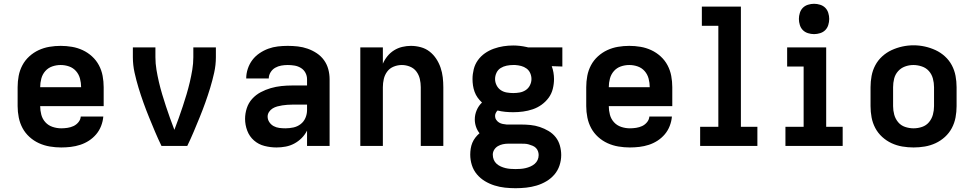

<svg xmlns="http://www.w3.org/2000/svg" viewBox="-20 -770 5140 1013"><path d="M303 8Q273 8 243 3Q213 -2 185.5 -14.5Q158 -27 135.5 -47.5Q113 -68 99 -94Q85 -120 79 -150Q73 -180 73 -210V-310Q73 -340 78.5 -369.5Q84 -399 98 -425.5Q112 -452 134.5 -472.5Q157 -493 184 -505.5Q211 -518 240.5 -523Q270 -528 300 -528Q330 -528 359.5 -523Q389 -518 416 -505.5Q443 -493 465.5 -472.5Q488 -452 502 -425.5Q516 -399 521.5 -369.5Q527 -340 527 -310V-210H192Q192 -187 198 -164.5Q204 -142 219.5 -125Q235 -108 257.5 -100.5Q280 -93 303 -93Q319 -93 336 -95.5Q353 -98 368 -105Q383 -112 394 -125.5Q405 -139 406 -155H525Q523 -130 513.5 -105.5Q504 -81 487.5 -61.5Q471 -42 449.5 -28Q428 -14 403.5 -6Q379 2 353.5 5Q328 8 303 8ZM192 -310H408Q408 -333 402 -355.5Q396 -378 381 -395Q366 -412 344.5 -419.5Q323 -427 300 -427Q277 -427 255.5 -419.5Q234 -412 219 -395Q204 -378 198 -355.5Q192 -333 192 -310Z M832 0Q814 -37 798 -75Q782 -113 766.5 -151Q751 -189 737 -228Q723 -267 711 -306.5Q699 -346 690 -386.5Q681 -427 681 -468V-520H800V-468Q800 -435 805.5 -402Q811 -369 818.5 -337Q826 -305 835.5 -273Q845 -241 855.5 -209.5Q866 -178 877 -147Q888 -116 900 -85Q912 -116 923 -147Q934 -178 944.5 -209.5Q955 -241 964.5 -273Q974 -305 981.5 -337Q989 -369 994.5 -402Q1000 -435 1000 -468V-520H1119V-468Q1119 -427 1110 -386.5Q1101 -346 1089 -306.5Q1077 -267 1063 -228Q1049 -189 1033.5 -151Q1018 -113 1002 -75Q986 -37 968 0Z M1439 8Q1407 8 1375.5 0Q1344 -8 1320 -29Q1296 -50 1284.5 -80.5Q1273 -111 1273 -143Q1273 -171 1282 -199Q1291 -227 1310.5 -248.5Q1330 -270 1355.5 -283.5Q1381 -297 1408.5 -305Q1436 -313 1464.5 -316Q1493 -319 1522 -319H1600V-352Q1600 -370 1591.5 -386Q1583 -402 1567.5 -411.5Q1552 -421 1534 -424Q1516 -427 1498 -427Q1481 -427 1464 -424Q1447 -421 1432 -412.5Q1417 -404 1407.5 -388.5Q1398 -373 1398 -356H1279Q1279 -356 1279 -356Q1279 -356 1279 -356Q1279 -382 1287.5 -407.5Q1296 -433 1311.5 -453.5Q1327 -474 1349 -489Q1371 -504 1395.5 -513Q1420 -522 1446 -525Q1472 -528 1498 -528Q1525 -528 1551.5 -525Q1578 -522 1603.5 -513Q1629 -504 1651.5 -489Q1674 -474 1689.5 -452.5Q1705 -431 1712 -405Q1719 -379 1719 -352V0H1600V-81Q1589 -59 1571.5 -41.5Q1554 -24 1532.5 -12.5Q1511 -1 1487 3.5Q1463 8 1439 8ZM1486 -93Q1507 -93 1528 -97.5Q1549 -102 1566 -115Q1583 -128 1591.5 -148Q1600 -168 1600 -189V-218H1522Q1509 -218 1495.5 -217Q1482 -216 1469 -214Q1456 -212 1443 -208.5Q1430 -205 1418.5 -198Q1407 -191 1399.5 -179.5Q1392 -168 1392 -155Q1392 -139 1401 -125.5Q1410 -112 1424 -104.5Q1438 -97 1454 -95Q1470 -93 1486 -93Z M1881 0V-520H2000V-434Q2009 -455 2024 -473.5Q2039 -492 2059 -504.5Q2079 -517 2102 -522.5Q2125 -528 2148 -528Q2174 -528 2200 -521Q2226 -514 2246.5 -498Q2267 -482 2281.5 -460Q2296 -438 2304.5 -413Q2313 -388 2316 -362Q2319 -336 2319 -310V0H2200V-310Q2200 -332 2195 -353.5Q2190 -375 2177 -392.5Q2164 -410 2143 -418.5Q2122 -427 2100 -427Q2078 -427 2057 -418.5Q2036 -410 2023 -392.5Q2010 -375 2005 -353.5Q2000 -332 2000 -310V0Z M2700 223Q2672 223 2644 220Q2616 217 2589 208.5Q2562 200 2538 185.5Q2514 171 2496 149.5Q2478 128 2469.5 101Q2461 74 2461 46Q2461 30 2463.5 14Q2466 -2 2472 -16.5Q2478 -31 2488 -44Q2498 -57 2510 -67Q2498 -82 2491.5 -101Q2485 -120 2485 -140Q2485 -165 2495 -188.5Q2505 -212 2523 -229Q2510 -241 2500 -255Q2490 -269 2484 -285.5Q2478 -302 2475.5 -319Q2473 -336 2473 -353Q2473 -379 2479.5 -405Q2486 -431 2501.5 -452.5Q2517 -474 2538.5 -489Q2560 -504 2585 -513Q2610 -522 2636 -526Q2662 -530 2688 -530Q2705 -530 2722.5 -528Q2740 -526 2758 -522L2766 -520H2947V-419L2891 -421Q2897 -405 2900 -387.5Q2903 -370 2903 -353Q2903 -327 2896.5 -301Q2890 -275 2874.5 -254Q2859 -233 2837.5 -217.5Q2816 -202 2791 -193.5Q2766 -185 2740 -181.5Q2714 -178 2688 -178Q2667 -178 2646 -180Q2625 -182 2605 -187Q2599 -181 2595.5 -173.5Q2592 -166 2592 -158Q2592 -147 2598 -138Q2604 -129 2613 -123.5Q2622 -118 2632.5 -116Q2643 -114 2653 -113Q2655 -113 2656.5 -113Q2658 -113 2659 -113Q2662 -113 2665 -113Q2668 -113 2672 -113H2728Q2754 -113 2779 -110.5Q2804 -108 2828 -100Q2852 -92 2874 -79Q2896 -66 2911.5 -46.5Q2927 -27 2934 -2Q2941 23 2941 48Q2941 76 2932 103Q2923 130 2905 151Q2887 172 2862.5 186.5Q2838 201 2811 209Q2784 217 2756 220Q2728 223 2700 223ZM2688 -279Q2705 -279 2722 -282Q2739 -285 2753.5 -294.5Q2768 -304 2776 -320Q2784 -336 2784 -353Q2784 -369 2777.5 -384Q2771 -399 2758 -408.5Q2745 -418 2729.5 -422Q2714 -426 2698 -427H2688Q2688 -427 2687.5 -427Q2687 -427 2687 -427Q2670 -427 2653 -423.5Q2636 -420 2621.5 -411Q2607 -402 2599.5 -386Q2592 -370 2592 -353Q2592 -336 2600 -320Q2608 -304 2622 -294.5Q2636 -285 2653.5 -282Q2671 -279 2688 -279ZM2700 122Q2714 122 2727 121Q2740 120 2753 117Q2766 114 2778.5 108.5Q2791 103 2801 94.5Q2811 86 2816.5 74Q2822 62 2822 48Q2822 38 2818.5 28Q2815 18 2807.5 10.5Q2800 3 2790 -1Q2780 -5 2770 -8Q2760 -11 2749.5 -11.5Q2739 -12 2728 -12H2672Q2669 -12 2666 -12Q2663 -12 2661 -12Q2647 -12 2633 -9Q2619 -6 2607 1Q2595 8 2587.5 20Q2580 32 2580 46Q2580 60 2585 72.5Q2590 85 2600 94Q2610 103 2622.5 108.5Q2635 114 2647.5 117Q2660 120 2673.5 121Q2687 122 2700 122Z M3303 8Q3273 8 3243 3Q3213 -2 3185.5 -14.5Q3158 -27 3135.5 -47.5Q3113 -68 3099 -94Q3085 -120 3079 -150Q3073 -180 3073 -210V-310Q3073 -340 3078.5 -369.5Q3084 -399 3098 -425.5Q3112 -452 3134.5 -472.5Q3157 -493 3184 -505.5Q3211 -518 3240.5 -523Q3270 -528 3300 -528Q3330 -528 3359.5 -523Q3389 -518 3416 -505.5Q3443 -493 3465.5 -472.5Q3488 -452 3502 -425.5Q3516 -399 3521.5 -369.5Q3527 -340 3527 -310V-210H3192Q3192 -187 3198 -164.5Q3204 -142 3219.5 -125Q3235 -108 3257.5 -100.5Q3280 -93 3303 -93Q3319 -93 3336 -95.5Q3353 -98 3368 -105Q3383 -112 3394 -125.5Q3405 -139 3406 -155H3525Q3523 -130 3513.5 -105.5Q3504 -81 3487.5 -61.5Q3471 -42 3449.5 -28Q3428 -14 3403.5 -6Q3379 2 3353.5 5Q3328 8 3303 8ZM3192 -310H3408Q3408 -333 3402 -355.5Q3396 -378 3381 -395Q3366 -412 3344.5 -419.5Q3323 -427 3300 -427Q3277 -427 3255.5 -419.5Q3234 -412 3219 -395Q3204 -378 3198 -355.5Q3192 -333 3192 -310Z M3674 0V-101H3770V-634H3683V-735H3889V-101H3976V0Z M4124 0V-101H4220V-419H4133V-520H4339V-101H4426V0ZM4275 -590Q4259 -590 4243 -595Q4227 -600 4216 -611Q4205 -622 4200 -638Q4195 -654 4195 -670Q4195 -686 4200 -702Q4205 -718 4216 -729Q4227 -740 4243 -745Q4259 -750 4275 -750Q4291 -750 4307 -745Q4323 -740 4334 -729Q4345 -718 4350 -702Q4355 -686 4355 -670Q4355 -654 4350 -638Q4345 -622 4334 -611Q4323 -600 4307 -595Q4291 -590 4275 -590Z M4800 8Q4770 8 4740.5 3Q4711 -2 4684 -14.5Q4657 -27 4634.5 -47.5Q4612 -68 4598 -94.5Q4584 -121 4578.5 -150.5Q4573 -180 4573 -210V-310Q4573 -340 4578.5 -369.5Q4584 -399 4598 -425.5Q4612 -452 4634.5 -472.5Q4657 -493 4684 -505.5Q4711 -518 4740.5 -524.5Q4770 -531 4800 -531Q4830 -531 4859.5 -524.5Q4889 -518 4916 -505.5Q4943 -493 4965.5 -472.5Q4988 -452 5002 -425.5Q5016 -399 5021.5 -369.5Q5027 -340 5027 -310V-210Q5027 -180 5021.5 -150.5Q5016 -121 5002 -94.5Q4988 -68 4965.5 -47.5Q4943 -27 4916 -14.5Q4889 -2 4859.5 3Q4830 8 4800 8ZM4800 -93Q4823 -93 4845 -100.5Q4867 -108 4881.5 -125.5Q4896 -143 4902 -165Q4908 -187 4908 -210V-310Q4908 -333 4902 -355.5Q4896 -378 4881 -395Q4866 -412 4843.5 -419.5Q4821 -427 4799 -427Q4776 -427 4754.5 -419Q4733 -411 4718 -394Q4703 -377 4697.5 -355Q4692 -333 4692 -310V-210Q4692 -187 4698 -165Q4704 -143 4718.5 -125.5Q4733 -108 4755 -100.5Q4777 -93 4800 -93Z"/></svg>

Font: Zed Sans Extended
Style: Bold
Weight: 700
Width: 7
Designer: Belleve Invis
Foundry: Belleve Invis
Version: Version 1.0.0; ttfautohint (v1.8.4)